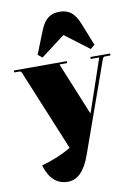

<svg xmlns="http://www.w3.org/2000/svg" viewBox="-100 -773 755 1065"><g transform="rotate(-10 277.0 -240.5)"><path d="M175 -475 151 -495 202 -623Q220 -668 245.5 -688.5Q271 -709 311 -709Q351 -709 376.5 -688.5Q402 -668 420 -623L471 -495L447 -475L311 -578ZM195 228Q103 228 69 114Q166 87 236 44L50 -407Q45 -421 36 -421H6V-432H304V-421H261L383 -123Q391 -145 395 -157L485 -421H437V-432H548V-421H518Q507 -421 503 -408L322 100Q277 228 195 228Z"/></g></svg>

Font: Arapey Black-Display
Style: Regular
Weight: 900
Designer: Eduardo Rodriguez Tunni
Foundry: Eduardo Rodriguez Tunni
Version: Version 4.000